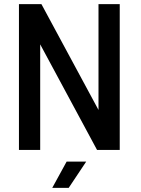

<svg xmlns="http://www.w3.org/2000/svg" viewBox="-20 -720 678 922"><path d="M71 0H173V-507L446 0H555V-700H453V-192L179 -700H71ZM231 182H310L394 56H300Z"/></svg>

Font: Vanilla Cream DemiBold
Style: Regular
Weight: 600
Designer: Jeremy Tribby, Jinavaṁso
Foundry: Tribby Type
Version: Version 1.422;Glyphs 3.1.2 (3151)